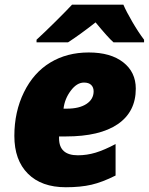

<svg xmlns="http://www.w3.org/2000/svg" viewBox="-20 -786 632 816"><path d="M592.3 -606H462.4Q439.5 -626 386.2 -690.9Q318.4 -637.7 269 -606H135.3V-617.2Q168 -647 216.6 -695.1Q265.1 -743.2 286.1 -766.1H504.4Q516.6 -737.3 542.7 -692.6Q568.8 -647.9 592.3 -617.2ZM259.8 9.8Q156.2 9.8 98.6 -47.9Q41 -105.5 41 -208.3Q41 -311 81.8 -394Q122.6 -477.1 193.4 -520Q264.2 -563 357.2 -563Q450.2 -563 503.7 -521.2Q557.1 -479.5 557.1 -409.2Q557.1 -311 480.7 -258.5Q404.3 -206.1 259.8 -206.1H231V-198.2Q231 -126 311 -126Q349.1 -126 386.2 -137.2Q423.3 -148.4 471.2 -173.8V-40Q415 -11.7 368.9 -1Q322.8 9.8 259.8 9.8ZM264.2 -324.2Q316.9 -324.2 347.4 -344.2Q377.9 -364.3 377.9 -397.9Q377.9 -414.6 367.7 -424.8Q357.4 -435.1 336.9 -435.1Q306.6 -435.1 280.8 -400.6Q254.9 -366.2 250 -324.2Z"/></svg>

Font: Open Sans Hebrew Extra Bold
Style: Italic
Weight: 800
Italic angle: -12°
Foundry: Ascender Corporation, Yanek Iontef
Version: Version 2.001;PS 002.001;hotconv 1.0.70;makeotf.lib2.5.58329